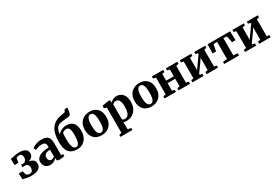

<svg xmlns="http://www.w3.org/2000/svg" viewBox="108 -2365 5953 4101"><g transform="rotate(-30 3085.0 -315.0)"><path d="M225 10Q183 10 146.8 2.8Q110.5 -4.5 82.2 -12.5Q54 -20.5 33.5 -23L25 -169H120.5L143.5 -86.5Q154.5 -70 176 -57Q197.5 -44 227.5 -44Q256.5 -44 275.5 -57.5Q294.5 -71 303.8 -95.2Q313 -119.5 313 -151.5Q313 -199.5 288.2 -224.5Q263.5 -249.5 225 -249.5Q219 -249.5 206 -248.8Q193 -248 180.5 -246.5Q168 -245 161.5 -243.5L162 -304L220 -305.5Q239.5 -306 257.5 -318Q275.5 -330 287.2 -353Q299 -376 299 -408.5Q299 -439 290 -459.8Q281 -480.5 264.8 -491.2Q248.5 -502 227 -502Q200.5 -502 179.8 -493.2Q159 -484.5 151.5 -475.5L133 -370H38.5L34.5 -525.5Q59.5 -525.5 82.5 -530.2Q105.5 -535 130.2 -541.5Q155 -548 184.8 -552.8Q214.5 -557.5 252 -557.5Q323 -557.5 368.8 -540.2Q414.5 -523 436.5 -492Q458.5 -461 458.5 -419Q458.5 -381.5 439.2 -351.8Q420 -322 381.8 -302.2Q343.5 -282.5 287 -274.5L288.5 -289.5Q345 -288.5 388.5 -274.8Q432 -261 456.8 -231Q481.5 -201 481.5 -152Q481.5 -104 455.8 -67.5Q430 -31 373.8 -10.5Q317.5 10 225 10Z M705 11Q660 11 623.2 -8Q586.5 -27 564.8 -63.5Q543 -100 543 -151.5Q543 -198 568.2 -232Q593.5 -266 637.2 -288Q681 -310 738 -320.8Q795 -331.5 858.5 -332V-363Q858.5 -396.5 850 -418Q841.5 -439.5 820 -450.2Q798.5 -461 759 -461Q704 -461 662.2 -446.5Q620.5 -432 597 -421L569 -479Q582.5 -491 616 -509.2Q649.5 -527.5 698 -542Q746.5 -556.5 805 -556.5Q878 -556.5 922 -535Q966 -513.5 985.8 -469.8Q1005.5 -426 1005.5 -358.5V-57L1055 -55V-5Q1043.5 -2.5 1022 1Q1000.5 4.5 975.2 7.2Q950 10 928.5 10Q892.5 10 878.8 0Q865 -10 865 -40.5V-69.5Q853.5 -52.5 831 -33.8Q808.5 -15 776.8 -2Q745 11 705 11ZM779 -73.5Q797.5 -73.5 820.2 -84Q843 -94.5 858.5 -110.5V-276Q803.5 -276 769.2 -261.2Q735 -246.5 719.5 -222.2Q704 -198 704 -168.5Q704 -138.5 713.5 -117.2Q723 -96 739.8 -84.8Q756.5 -73.5 779 -73.5Z M1373.5 9Q1301 9 1249.2 -12Q1197.5 -33 1165.2 -74Q1133 -115 1117.8 -175.5Q1102.5 -236 1102.5 -315Q1102.5 -426 1122.8 -509.8Q1143 -593.5 1184.5 -651.8Q1226 -710 1289 -745.2Q1352 -780.5 1437.5 -793.5Q1484 -800.5 1509.2 -806.8Q1534.5 -813 1542 -830L1561 -870H1629Q1629 -843 1625.5 -816.2Q1622 -789.5 1616 -765.2Q1610 -741 1603 -720.5Q1596.5 -704 1578.8 -695.5Q1561 -687 1532.8 -683.5Q1504.5 -680 1465.5 -677.5Q1391 -672.5 1344.5 -661Q1298 -649.5 1270.5 -625.8Q1243 -602 1227.5 -561.8Q1212 -521.5 1200.5 -458Q1224 -480.5 1256.2 -502.2Q1288.5 -524 1328.5 -538.8Q1368.5 -553.5 1415.5 -553.5Q1471.5 -553.5 1513.5 -537.2Q1555.5 -521 1583.2 -488.5Q1611 -456 1625 -406.2Q1639 -356.5 1639 -289.5Q1639 -200.5 1606.2 -133.5Q1573.5 -66.5 1513.8 -28.8Q1454 9 1373.5 9ZM1372 -44.5Q1409.5 -44.5 1430.8 -75Q1452 -105.5 1460.8 -160.8Q1469.5 -216 1469.5 -289.5Q1469.5 -348 1463 -386Q1456.5 -424 1444 -445.8Q1431.5 -467.5 1414.2 -476.5Q1397 -485.5 1375 -485.5Q1351 -485.5 1332.2 -479.5Q1313.5 -473.5 1299.8 -464.2Q1286 -455 1277 -444Q1274.5 -425 1273.2 -401.5Q1272 -378 1271.5 -353.2Q1271 -328.5 1271 -305.5Q1271 -254.5 1275 -207.8Q1279 -161 1289.8 -124.2Q1300.5 -87.5 1320.2 -66Q1340 -44.5 1372 -44.5Z M1713 -268Q1713 -342 1735.5 -396.2Q1758 -450.5 1797 -486.5Q1836 -522.5 1885.5 -540.2Q1935 -558 1990 -558Q2072 -558 2130.5 -524.8Q2189 -491.5 2220 -429Q2251 -366.5 2251 -278.5Q2251 -203.5 2228.5 -149Q2206 -94.5 2167.2 -58.8Q2128.5 -23 2078.8 -6Q2029 11 1974 11Q1913 11 1864.5 -7.5Q1816 -26 1782.2 -62.2Q1748.5 -98.5 1730.8 -150.2Q1713 -202 1713 -268ZM1984 -46.5Q2017 -46.5 2038.5 -69.8Q2060 -93 2070.8 -141.5Q2081.5 -190 2081.5 -265.5Q2081.5 -320.5 2076.5 -364Q2071.5 -407.5 2060 -438Q2048.5 -468.5 2029.5 -484.2Q2010.5 -500 1982.5 -500Q1950 -500 1927.8 -476.8Q1905.5 -453.5 1894 -405.2Q1882.5 -357 1882.5 -280.5Q1882.5 -225.5 1888 -182Q1893.5 -138.5 1905.5 -108.5Q1917.5 -78.5 1936.8 -62.5Q1956 -46.5 1984 -46.5Z M2298.5 239.5V189.5L2359.5 176V-447L2298.5 -466.5V-527L2470 -556H2476.5L2502 -536L2501.5 -482Q2513.5 -499 2536 -516.8Q2558.5 -534.5 2589 -546.5Q2619.5 -558.5 2655 -558.5Q2715.5 -558.5 2763.2 -530.2Q2811 -502 2838.8 -443.2Q2866.5 -384.5 2866.5 -292.5Q2866.5 -229 2847.2 -174Q2828 -119 2791 -77.2Q2754 -35.5 2701.5 -12.2Q2649 11 2582 11Q2561.5 11 2540.8 7.5Q2520 4 2509 0L2511.5 78V176L2593.5 189.5V239.5ZM2581 -44.5Q2616 -44.5 2643.2 -67.5Q2670.5 -90.5 2686.2 -141.2Q2702 -192 2702 -274Q2702 -329 2694 -367.5Q2686 -406 2671.5 -430Q2657 -454 2638 -465Q2619 -476 2596.5 -476Q2576 -476 2559.2 -469.8Q2542.5 -463.5 2530.2 -454.5Q2518 -445.5 2511.5 -437V-71Q2519 -60 2538 -52.2Q2557 -44.5 2581 -44.5Z M2940.5 -268Q2940.5 -342 2963 -396.2Q2985.5 -450.5 3024.5 -486.5Q3063.5 -522.5 3113 -540.2Q3162.5 -558 3217.5 -558Q3299.5 -558 3358 -524.8Q3416.5 -491.5 3447.5 -429Q3478.5 -366.5 3478.5 -278.5Q3478.5 -203.5 3456 -149Q3433.5 -94.5 3394.8 -58.8Q3356 -23 3306.2 -6Q3256.5 11 3201.5 11Q3140.5 11 3092 -7.5Q3043.5 -26 3009.8 -62.2Q2976 -98.5 2958.2 -150.2Q2940.5 -202 2940.5 -268ZM3211.5 -46.5Q3244.5 -46.5 3266 -69.8Q3287.5 -93 3298.2 -141.5Q3309 -190 3309 -265.5Q3309 -320.5 3304 -364Q3299 -407.5 3287.5 -438Q3276 -468.5 3257 -484.2Q3238 -500 3210 -500Q3177.5 -500 3155.2 -476.8Q3133 -453.5 3121.5 -405.2Q3110 -357 3110 -280.5Q3110 -225.5 3115.5 -182Q3121 -138.5 3133 -108.5Q3145 -78.5 3164.2 -62.5Q3183.5 -46.5 3211.5 -46.5Z M3524.5 0V-52.5L3588.5 -63.5V-477.5L3524.5 -491V-543H3804.5V-491L3744 -477.5V-311.5H3932.5V-477.5L3870.5 -491V-543H4151.5V-491L4088.5 -477.5V-63.5L4152 -52.5V0H3870V-52.5L3932.5 -63.5V-250.5H3744V-63.5L3805 -52.5V0Z M4212 0V-52.5L4273 -64V-478.5L4213.5 -492V-543H4493V-492L4428 -478.5V-176L4480.5 -250.5L4624.5 -454V-478.5L4568.5 -492V-543H4839.5V-492L4780 -477.5V-64L4842 -52.5V0H4560V-52.5L4624.5 -64V-370L4572.5 -288.5L4428 -88V-62L4486.5 -52.5V0Z M4996.5 0V-52.5L5100 -64.5V-488L5009.5 -480.5L4980 -320.5H4892.5L4898.5 -543H5453L5459.5 -320.5H5373L5342 -480.5L5256 -488V-64.5L5362.5 -52.5V0Z M5510 0V-52.5L5571 -64V-478.5L5511.5 -492V-543H5791V-492L5726 -478.5V-176L5778.5 -250.5L5922.5 -454V-478.5L5866.5 -492V-543H6137.5V-492L6078 -477.5V-64L6140 -52.5V0H5858V-52.5L5922.5 -64V-370L5870.5 -288.5L5726 -88V-62L5784.5 -52.5V0Z"/></g></svg>

Font: Merriweather 48pt ExtraBold
Style: Regular
Weight: 800
Version: Version 2.100